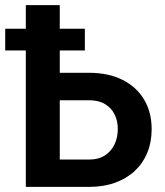

<svg xmlns="http://www.w3.org/2000/svg" viewBox="-37 -731 644 751"><path d="M154.3 -446.3H311Q387.2 -446.3 442.1 -418.7Q497.1 -391.1 526.6 -341.6Q556.2 -292 556.2 -225.6Q556.2 -175.3 539.3 -134Q522.5 -92.8 490.5 -62.7Q458.5 -32.7 413.3 -16.4Q368.2 0 311 0H64V-710.9H196.8V-106.9H311Q349.1 -106.9 374 -123.5Q398.9 -140.1 411.4 -167.2Q423.8 -194.3 423.8 -226.6Q423.8 -257.8 411.4 -283.2Q398.9 -308.6 374 -323.7Q349.1 -338.9 311 -338.9H154.3ZM294.9 -618.7V-533.7H-16.6V-618.7Z"/></svg>

Font: Roboto SemiCondensed SemiBold
Style: Regular
Weight: 600
Width: 4
Designer: Christian Robertson
Foundry: Google
Version: Version 3.009; 2024